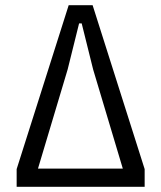

<svg xmlns="http://www.w3.org/2000/svg" viewBox="-20 -718 617 738"><path d="M44 0V-68L244 -698H336L536 -68V0ZM452 -70 338 -451 294 -628H284L240 -451L126 -70Z"/></svg>

Font: IBM Plex Sans Condensed
Style: Regular
Weight: 400
Width: 3
Designer: Mike Abbink, Paul van der Laan, Pieter van Rosmalen
Foundry: Bold Monday
Version: Version 3.201